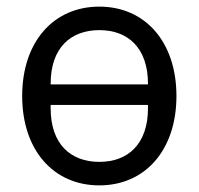

<svg xmlns="http://www.w3.org/2000/svg" viewBox="-20 -548 600 580"><path d="M280 12C418 12 513 -94 513 -258C513 -422 418 -528 280 -528C142 -528 47 -422 47 -258C47 -94 142 12 280 12ZM133 -293V-295C133 -404 194 -457 280 -457C366 -457 427 -404 427 -295V-293ZM280 -59C194 -59 133 -112 133 -221V-231H427V-221C427 -112 366 -59 280 -59Z"/></svg>

Font: Braiins Sans
Style: Regular
Weight: 400
Designer: Mike Abbink, Paul van der Laan, Pieter van Rosmalen, Jiri Chlebus, Lubos Buracinsky
Foundry: Bold Monday, Sudetype
Version: Version 1.000;hotconv 1.0.109;makeotfexe 2.5.65596